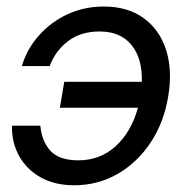

<svg xmlns="http://www.w3.org/2000/svg" viewBox="-20 -547 562 579"><path d="M203.6 11.7Q145.5 11.7 103 -12Q60.5 -35.6 37.8 -76.4Q15.1 -117.2 16.1 -168H101.6Q106 -120.6 132.3 -92Q158.7 -63.5 216.3 -63.5Q282.2 -63.5 329.1 -106.4Q376 -149.4 396 -222.2H160.6L173.8 -300.3H407.7Q409.7 -370.1 376.7 -411.1Q343.8 -452.1 280.3 -452.1Q223.1 -452.1 184.8 -422.6Q146.5 -393.1 129.9 -347.7H45.9Q61.5 -399.9 97.7 -440.4Q133.8 -481 184.1 -504.2Q234.4 -527.3 293 -527.3Q364.7 -527.3 412.8 -492.7Q460.9 -458 480.7 -397Q500.5 -335.9 487.3 -256.8Q474.6 -178.2 434.6 -117.7Q394.5 -57.1 335 -22.7Q275.4 11.7 203.6 11.7Z"/></svg>

Font: Inter Display
Style: Italic
Weight: 400
Italic angle: -9.39999°
Designer: Rasmus Andersson
Foundry: rsms
Version: Version 4.000;git-a52131595